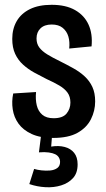

<svg xmlns="http://www.w3.org/2000/svg" viewBox="-20 -561 442 799"><path d="M201 13Q147 13 111.5 -3.5Q76 -20 57 -46.5Q38 -73 33 -106Q28 -139 35 -172L130 -178Q127 -147 133 -122.5Q139 -98 156 -83.5Q173 -69 203 -69Q241 -69 257 -88.5Q273 -108 273 -134Q273 -159 261 -175.5Q249 -192 227 -205Q205 -218 174 -232Q148 -245 122.5 -259Q97 -273 76 -292Q55 -311 43 -337Q31 -363 31 -399Q31 -441 49.5 -473Q68 -505 104.5 -523Q141 -541 195 -541Q254 -541 292.5 -519Q331 -497 348.5 -458.5Q366 -420 361 -368L268 -359Q271 -387 264.5 -409Q258 -431 241 -445Q224 -459 195 -459Q165 -459 148.5 -443Q132 -427 132 -401Q132 -379 143.5 -363.5Q155 -348 177 -334.5Q199 -321 228 -307Q258 -292 285 -277Q312 -262 332.5 -243Q353 -224 364.5 -199Q376 -174 376 -139Q376 -100 358.5 -65Q341 -30 303 -8.5Q265 13 201 13ZM102 205 122 142Q135 146 153 148Q171 150 188.5 148.5Q206 147 218 138.5Q230 130 230 113Q230 103 225 94.5Q220 86 210 81Q200 76 183 73.5Q166 71 142 73L153 -14H198L193 49Q224 44 249 50.5Q274 57 288.5 75Q303 93 303 123Q303 159 284 180Q265 201 234.5 210.5Q204 220 169 218Q134 216 102 205Z"/></svg>

Font: Bricolage Grotesque Condensed Medium
Style: Regular
Weight: 500
Width: 3
Designer: Mathieu Triay
Foundry: Atelier Triay
Version: Version 1.000;gftools[0.9.30]